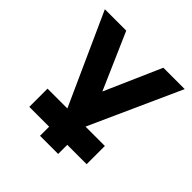

<svg xmlns="http://www.w3.org/2000/svg" viewBox="-184 -647 993 993"><g transform="rotate(45 312.5 -150.0)"><path d="M27.3 -500 253 0V200H385.7V0L611.3 -500H455L319 -190L183.7 -500ZM108 133.3H527.3V0H108Z"/></g></svg>

Font: Unageo Variable
Style: Regular
Weight: 300
Designer: Richard Sepsi
Foundry: Richard Sepsi
Version: Version 2.200